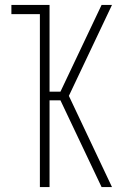

<svg xmlns="http://www.w3.org/2000/svg" viewBox="-20 -755 540 775"><path d="M141 0V-698H26V-735H180V-385H224L390 -735H432L258 -368L432 0H390L224 -350H180V0Z"/></svg>

Font: Iosevka Term Curly Extralight
Style: Regular
Weight: 200
Designer: Belleve Invis
Foundry: Belleve Invis
Version: Version 32.3.0